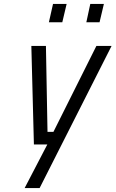

<svg xmlns="http://www.w3.org/2000/svg" viewBox="-20 -733 586 974"><path d="M228 -620 249 -713H318L296 -620ZM418 -620 438 -713H507L485 -620ZM139 -500H213L221 -64H251L469 -500H546L181 221H105L220 0H152Z"/></svg>

Font: TitilliumWebItalic
Style: Italic
Weight: 400
Italic angle: -13°
Version: Version 1.001;PS 57.000;hotconv 1.0.70;makeotf.lib2.5.55311